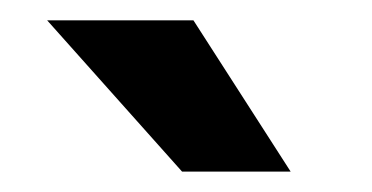

<svg xmlns="http://www.w3.org/2000/svg" viewBox="-20 -770 366 189"><path d="M170.4 -750 266.1 -601.1H159.2L26.4 -750Z"/></svg>

Font: Roboto SemiCondensed SemiBold
Style: Regular
Weight: 600
Width: 4
Designer: Christian Robertson
Foundry: Google
Version: Version 3.009; 2024